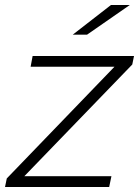

<svg xmlns="http://www.w3.org/2000/svg" viewBox="-29 -745 554 765"><path d="M-9 0 -2 -34 427 -479H93L101 -522H505L498 -488L68 -43H415L406 0ZM261 -607 413 -725H488L318 -607Z"/></svg>

Font: Montserrat Thin Light
Style: Italic
Weight: 300
Italic angle: -11.3°
Version: Version 9.000